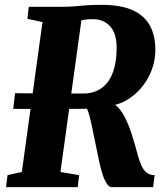

<svg xmlns="http://www.w3.org/2000/svg" viewBox="-20 -771 681 791"><path d="M5 0 11 -49.5 70 -62.5 155 -680 93 -693.5 98.5 -743H236.5Q266.5 -743 287.8 -745Q309 -747 333.8 -749Q358.5 -751 398.5 -751Q478.5 -751 527 -728.8Q575.5 -706.5 597.8 -665Q620 -623.5 620 -565Q619.5 -505 591.2 -452.5Q563 -400 515.2 -367Q467.5 -334 408.5 -332.5L438.5 -345.5Q457.5 -341 473 -321.2Q488.5 -301.5 500.8 -274.8Q513 -248 521.5 -221.8Q530 -195.5 535 -178Q542 -152 548.5 -128.8Q555 -105.5 563.2 -87.8Q571.5 -70 584.2 -59.8Q597 -49.5 617 -49.5L611 0H440.5Q429.5 0 419.8 -14.8Q410 -29.5 402.5 -53Q395 -76.5 389.5 -101.5Q382.5 -135 375.2 -170.2Q368 -205.5 361.5 -237.2Q355 -269 349 -292Q343 -315 338 -323Q332.5 -322.5 303.2 -322.5Q274 -322.5 233 -322.2Q192 -322 150 -322Q108 -322 76 -322.2Q44 -322.5 34.5 -322.5L42 -387Q49 -387 72.2 -386.8Q95.5 -386.5 127.8 -386.2Q160 -386 195 -385.8Q230 -385.5 261.2 -385.5Q292.5 -385.5 312.8 -385.8Q333 -386 335 -386Q365 -388.5 388.2 -401.5Q411.5 -414.5 427.5 -438Q443.5 -461.5 452 -495.8Q460.5 -530 460.5 -574.5Q460.5 -633.5 433.5 -662.8Q406.5 -692 363.5 -692Q357.5 -692 349 -691.8Q340.5 -691.5 330.8 -690.2Q321 -689 311 -686Q301 -683 291.5 -678L319.5 -717.5L229 -62.5L306 -49.5L300 0Z"/></svg>

Font: Merriweather 24pt SemiCondensed Black
Style: Italic
Weight: 900
Width: 4
Italic angle: -7.8°
Designer: Eben Sorkin
Foundry: Eben Sorkin
Version: Version 2.101